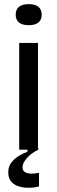

<svg xmlns="http://www.w3.org/2000/svg" viewBox="-20 -725 278 930"><path d="M73 0V-517H164V0ZM119 -603Q88 -603 72 -616Q56 -629 56 -654Q56 -679 72 -692Q88 -705 119 -705Q150 -705 166 -692Q182 -679 182 -654Q182 -629 166 -616Q150 -603 119 -603ZM169 178Q148 184 122 184.5Q96 185 73 178.5Q50 172 35 155.5Q20 139 20 109Q20 82 35 62.5Q50 43 71.5 30Q93 17 113 10V-6H166V0Q132 16 110.5 40.5Q89 65 89 85Q89 99 97.5 106Q106 113 119 115Q132 117 145.5 115.5Q159 114 169 112Z"/></svg>

Font: Bricolage Grotesque 28pt
Style: Regular
Weight: 400
Version: Version 1.001;gftools[0.9.33.dev8+g029e19f]